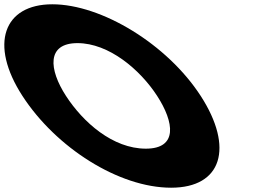

<svg xmlns="http://www.w3.org/2000/svg" viewBox="-349 -860 1246 895"><path d="M-244.5 -413C-88.4 -172 204.7 15 448.7 15C685.7 15 742.6 -172 586.5 -413C430.4 -654 123.9 -840 -105.1 -840C-332.1 -840 -400.6 -654 -244.5 -413ZM-41.5 -413C-121.2 -536 -132.8 -659 12.2 -659C158.2 -659 303.8 -536 383.5 -413C463.2 -290 480.8 -167 330.8 -167C176.8 -167 38.2 -290 -41.5 -413Z"/></svg>

Font: Hussar
Style: BdOpOblSeven
Weight: 700
Foundry: Cannot Into Space Fonts
Version: Version 2.00